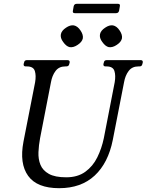

<svg xmlns="http://www.w3.org/2000/svg" viewBox="-20 -975 768 1006"><path d="M717 -660Q730 -660 728 -647L726 -640Q724 -627 711 -627H705Q672 -627 654 -603Q636 -579 630 -544L571 -242Q547 -121 476 -55Q405 11 290 11Q174 11 127.5 -53.5Q81 -118 103 -233L164 -544Q170 -579 162.5 -603Q155 -627 121 -627H115Q102 -627 104 -640L106 -647Q108 -660 121 -660H333Q347 -660 345 -647L343 -640Q341 -627 327 -627H322Q289 -627 271 -603Q253 -579 247 -544L190 -251Q183 -214 181.5 -177.5Q180 -141 192 -111.5Q204 -82 236 -64Q268 -46 327 -46Q387 -46 427 -75Q467 -104 490 -151Q513 -198 524 -251L581 -544Q587 -579 579.5 -603Q572 -627 538 -627H533Q520 -627 522 -640L524 -647Q526 -660 539 -660ZM367 -842Q387 -838 402 -815Q417 -793 414 -774Q410 -755 387 -740Q365 -725 345 -728Q327 -732 311 -755Q295 -776 299 -796Q303 -815 326 -830Q348 -845 367 -842ZM572 -842Q592 -838 607 -815Q622 -793 619 -774Q615 -755 592 -740Q570 -725 550 -728Q532 -732 516 -755Q500 -776 504 -796Q508 -815 531 -830Q553 -845 572 -842ZM604 -919Q601 -906 588 -906H372Q359 -906 362 -919L366 -942Q369 -955 382 -955H598Q611 -955 608 -942Z"/></svg>

Font: Young Serif Light
Style: Italic
Weight: 300
Italic angle: -10.979°
Designer: Bastien Sozeau
Foundry: NBR — Bastien Sozeau
Version: Version 5.001